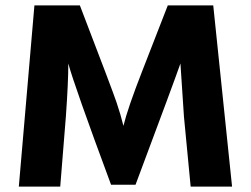

<svg xmlns="http://www.w3.org/2000/svg" viewBox="-20 -694 933 714"><path d="M204 0H50L108 -674H277Q398 -359 413.5 -313Q429 -267 439 -226Q455 -292 509 -430L604 -674H773L843 0H689L664 -261L651 -458Q630 -397 484 -7H393Q255 -379 234 -458Q234 -387 225 -261Z"/></svg>

Font: Hind Vadodara
Style: Bold
Weight: 700
Designer: Hitesh Malaviya
Foundry: Indian Type Foundry
Version: Version 0.702;PS 1.0;hotconv 1.0.81;makeotf.lib2.5.63406